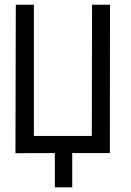

<svg xmlns="http://www.w3.org/2000/svg" viewBox="-20 -653 558 819"><path d="M124.5 -73.2H371.6L372.6 -632.8H449.2L448.7 -77.1V0H288.1V146H213.9V0Q187.5 0 129.6 0.2Q71.8 0.5 45.9 0.5L47.4 -632.8H124.5Z"/></svg>

Font: FantasqueSansM Nerd Font
Style: Regular
Weight: 400
Monospace: yes
Designer: Jany Belluz
Version: Version 1.8.0 ; ttfautohint (v1.8.2);Nerd Fonts 3.4.0